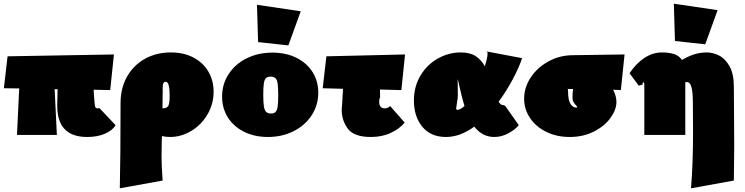

<svg xmlns="http://www.w3.org/2000/svg" viewBox="-20 -731 4034 1040"><path d="M606 -53Q589 -24 548 -6.5Q507 11 452 11Q288 11 290 -162L292 -248H276L288 0H72L84 -252L1 -253L21 -426L597 -436L577 -243L487 -245L490 -201Q492 -173 493.5 -162Q495 -151 498.5 -147.5Q502 -144 511 -144Q513 -144 515.5 -145Q518 -146 519 -145Z M1137 -235Q1137 -167 1103.5 -110.5Q1070 -54 1015.5 -21.5Q961 11 901 11Q877 11 857 6L856 46L855 121Q855 169 861 247L629 289Q633 122 633 -173Q633 -253 668 -315.5Q703 -378 765 -412.5Q827 -447 906 -447Q975 -447 1027.5 -419.5Q1080 -392 1108.5 -343.5Q1137 -295 1137 -235ZM899 -213Q899 -288 878 -288Q868 -288 864.5 -279.5Q861 -271 861 -252Q861 -247 861.5 -237Q862 -227 861 -219L860 -144Q884 -144 891.5 -157.5Q899 -171 899 -213Z M1183 -208Q1183 -276 1219 -330.5Q1255 -385 1317 -415.5Q1379 -446 1456 -446Q1528 -446 1584.5 -418.5Q1641 -391 1672.5 -341.5Q1704 -292 1704 -229Q1704 -162 1668.5 -107Q1633 -52 1570.5 -20.5Q1508 11 1431 11Q1359 11 1302.5 -17Q1246 -45 1214.5 -94.5Q1183 -144 1183 -208ZM1487 -215Q1487 -257 1484 -278Q1481 -299 1472 -307.5Q1463 -316 1446 -316Q1429 -316 1420.5 -307.5Q1412 -299 1409 -278.5Q1406 -258 1406 -217Q1406 -175 1409.5 -154Q1413 -133 1422 -124.5Q1431 -116 1448 -116Q1464 -116 1472.5 -124.5Q1481 -133 1484 -153.5Q1487 -174 1487 -215ZM1378 -503 1372 -705 1609 -670 1542 -485Z M2093 -157 2172 -67Q2145 -34 2097.5 -11.5Q2050 11 1989 11Q1897 11 1864 -34Q1831 -79 1831 -134Q1831 -145 1832 -153Q1833 -161 1833 -162L1838 -250L1728 -253L1748 -426L2174 -436L2154 -243L2038 -246L2039 -203Q2039 -205 2037.5 -201.5Q2036 -198 2035 -192.5Q2034 -187 2034 -180Q2034 -144 2064 -144Q2071 -144 2079.5 -147.5Q2088 -151 2093 -157ZM2039 -201V-203Z M2618 -452 2612 -453Q2617 -455 2618 -452ZM2717 -157 2790 -53Q2773 -31 2735.5 -10Q2698 11 2657 11Q2593 11 2549 -45Q2472 11 2396 11Q2313 11 2267.5 -44.5Q2222 -100 2222 -186Q2222 -263 2258 -322.5Q2294 -382 2352.5 -414.5Q2411 -447 2475 -447Q2526 -447 2556.5 -427Q2587 -407 2606 -372Q2621 -420 2621 -440Q2621 -449 2618 -452L2808 -416Q2793 -369 2759 -304.5Q2725 -240 2681 -180Q2692 -162 2703 -162Q2710 -162 2717 -157ZM2496 -157Q2489 -179 2480 -215L2466 -274Q2461 -301 2459 -301L2460 -213Q2460 -205 2455 -172Q2451 -150 2451 -145Q2451 -136 2456 -136Q2473 -136 2496 -157Z M3343 -243 3301 -245Q3319 -211 3319 -179Q3319 -137 3287 -92.5Q3255 -48 3197 -18.5Q3139 11 3066 11Q2995 11 2938.5 -17Q2882 -45 2850.5 -92.5Q2819 -140 2819 -196Q2819 -257 2854.5 -311Q2890 -365 2950 -398Q3010 -431 3080 -432L3363 -436ZM3081 -201Q3081 -228 3084 -249H3062Q3057 -249 3055 -250Q3057 -244 3057 -237Q3057 -189 3070 -168.5Q3083 -148 3102 -148Q3111 -148 3104 -155.5Q3097 -163 3089 -174Q3081 -185 3081 -201Z M3956 -112 3957 67Q3957 125 3955 247L3723 289Q3734 157 3734 -21L3733 -176Q3733 -286 3703 -286H3692V0H3470V-276Q3470 -285 3466 -285Q3462 -285 3460.5 -279Q3459 -273 3465 -273Q3457 -273 3449.5 -270Q3442 -267 3440 -267L3390 -334Q3424 -386 3469.5 -416.5Q3515 -447 3565 -447Q3603 -447 3630.5 -438.5Q3658 -430 3674 -406Q3707 -426 3739.5 -436.5Q3772 -447 3810 -447Q3841 -447 3874.5 -430.5Q3908 -414 3931.5 -372.5Q3955 -331 3955 -262Q3955 -164 3956 -112ZM3636 -509 3630 -711 3867 -676 3800 -491Z"/></svg>

Font: Ysabeau Black
Style: Regular
Weight: 900
Designer: Christian Thalmann (Catharsis Fonts)
Version: Version 0.003